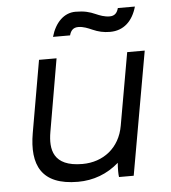

<svg xmlns="http://www.w3.org/2000/svg" viewBox="-52 -755 719 807"><g transform="rotate(-5 308.0 -351.5)"><path d="M245 5C310 5 369 -17 418 -60C416 -38 416 -12 418 0H480L572 -520H498L444 -214C428 -122 358 -68 270 -68C145 -68 135 -142 147 -213L200 -520H126L73 -216C50 -83 90 5 245 5ZM193 -611H265C270 -630 280 -643 302 -643C324 -643 344 -634 360 -627C385 -616 407 -611 434 -611C492 -611 530 -648 547 -708H475C470 -689 460 -676 438 -676C416 -676 396 -684 380 -691C355 -702 333 -708 296 -708C248 -708 210 -671 193 -611Z"/></g></svg>

Font: Fixel Display 20240404
Style: Italic
Weight: 400
Italic angle: -10°
Designer: AlfaBravo + MacPaw
Foundry: Kyrylo Tkachov, Marchela Mozhyna, Serhii Makarenko, Maria Weinstein, Zakhar Kryvoshyya
Version: Version 1.211;Glyphs 3.2 (3225)